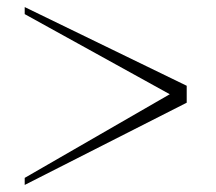

<svg xmlns="http://www.w3.org/2000/svg" viewBox="-20 -530 613 544"><path d="M50 -26 461 -263 50 -490V-510L509 -287V-239L50 -6Z"/></svg>

Font: Moderustic SemiBold
Style: Regular
Weight: 600
Designer: Tural Alisoy
Foundry: TAFT Foundry
Version: Version 2.120